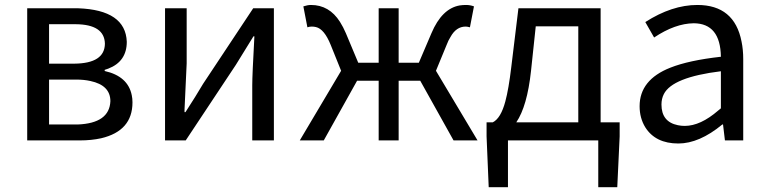

<svg xmlns="http://www.w3.org/2000/svg" viewBox="-20 -577 3154 789"><path d="M91.8 0V-543H300.8Q496.1 -536.1 501 -405.3Q501 -324.2 424.8 -294.9Q417 -292 410.2 -290V-285.2Q505.9 -263.7 521.5 -185.5Q524.4 -171.9 524.4 -156.2Q524.4 -39.1 395.5 -8.8Q355.5 0 308.6 0ZM181.6 -315.4H285.2Q410.2 -316.4 411.1 -397.5Q409.2 -476.6 291 -477.5H181.6ZM181.6 -65.4H298.8Q429.7 -70.3 433.6 -161.1Q433.6 -226.6 351.6 -244.1Q325.2 -250 293 -250H181.6Z M658.2 0V-543H747.1V-316.4Q747.1 -310.5 738.3 -127Q738.3 -121.1 738.3 -116.2H742.2Q785.2 -182.6 814.5 -232.4L1020.5 -543H1105.5V0H1016.6V-226.6Q1016.6 -268.6 1025.4 -427.7H1021.5Q969.7 -344.7 949.2 -310.5L743.2 0Z M1771.5 -286.1 1942.4 0H1843.8L1707 -245.1H1618.2V0H1536.1V-245.1H1447.3L1310.5 0H1211.9L1381.8 -286.1L1338.9 -392.6Q1312.5 -458 1278.3 -465.8Q1270.5 -467.8 1260.7 -467.8Q1252 -467.8 1243.2 -464.8L1226.6 -550.8Q1244.1 -556.6 1257.8 -556.6Q1333 -556.6 1377 -487.3Q1390.6 -465.8 1401.4 -440.4L1452.1 -319.3H1536.1V-543H1618.2V-319.3H1701.2L1752.9 -440.4Q1795.9 -542 1869.1 -554.7Q1881.8 -556.6 1895.5 -556.6Q1912.1 -556.6 1927.7 -550.8L1911.1 -464.8Q1900.4 -467.8 1893.6 -467.8Q1854.5 -467.8 1831.1 -424.8Q1822.3 -411.1 1815.4 -392.6Z M2181.6 -468.8 2162.1 -285.2Q2146.5 -140.6 2101.6 -74.2H2356.4V-468.8ZM2448.2 -74.2H2526.4V-16.6L2516.6 192.4H2438.5V0H2067.4V192.4H1988.3L1979.5 -16.6V-74.2H2004.9Q2038.1 -90.8 2056.6 -160.2Q2070.3 -210.9 2081.1 -301.8L2110.4 -543H2448.2Z M2767.6 12.7Q2673.8 12.7 2631.8 -53.7Q2608.4 -91.8 2608.4 -140.6Q2608.4 -249 2734.4 -298.8Q2810.5 -329.1 2942.4 -343.8Q2940.4 -480.5 2831.1 -481.4Q2753.9 -480.5 2668 -422.9L2631.8 -486.3Q2741.2 -556.6 2845.7 -556.6Q2998 -556.6 3027.3 -406.2Q3034.2 -373 3034.2 -334V0H2959L2951.2 -65.4H2948.2Q2853.5 12.7 2767.6 12.7ZM2793.9 -59.6Q2858.4 -59.6 2931.6 -123Q2937.5 -127.9 2942.4 -131.8V-284.2Q2743.2 -259.8 2708 -190.4Q2698.2 -170.9 2698.2 -147.5Q2698.2 -76.2 2765.6 -62.5Q2779.3 -59.6 2793.9 -59.6Z"/></svg>

Font: Taipei Sans TC Beta
Style: Regular
Weight: 400
Designer: JT Foundry
Foundry: JT Foundry
Version: Version 1.000